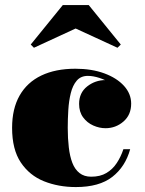

<svg xmlns="http://www.w3.org/2000/svg" viewBox="-20 -748 587 778"><path d="M287.5 10Q217 10 158.2 -13.5Q99.5 -37 64.2 -89.8Q29 -142.5 29 -230Q29 -307.5 59.5 -361Q90 -414.5 147.5 -442Q205 -469.5 285.5 -469.5Q351.5 -469.5 402.5 -450.8Q453.5 -432 482.5 -400Q511.5 -368 511.5 -328Q511.5 -282.5 480.2 -255.5Q449 -228.5 407.5 -228.5Q382.5 -228.5 357.8 -239.5Q333 -250.5 316.8 -272.5Q300.5 -294.5 300.5 -327Q300.5 -372 333.2 -397.8Q366 -423.5 407.5 -423.5Q447.5 -423.5 479 -398.2Q510.5 -373 510.5 -328H484.5Q484.5 -352.5 469.8 -373Q455 -393.5 431.8 -408.8Q408.5 -424 383 -432.2Q357.5 -440.5 336 -440.5Q307.5 -440.5 291 -421.2Q274.5 -402 266.8 -370.5Q259 -339 256.8 -302.2Q254.5 -265.5 254.5 -230Q254.5 -187 258.8 -150.8Q263 -114.5 273.2 -88Q283.5 -61.5 302.2 -46.8Q321 -32 349.5 -32Q386 -32 411.2 -47Q436.5 -62 453.2 -87.5Q470 -113 480 -143.5H507.5Q488 -72.5 435 -31.2Q382 10 287.5 10ZM117.5 -554.5 104.5 -567.5 234.5 -727.5H339.5L469.5 -567.5L456 -554.5L286.5 -632.5Z"/></svg>

Font: Bodoni Moda 9pt Black
Style: Regular
Weight: 900
Designer: Owen Earl
Foundry: indestructible type
Version: Version 2.005